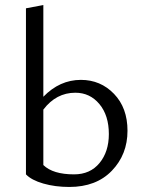

<svg xmlns="http://www.w3.org/2000/svg" viewBox="-20 -737 568 762"><path d="M301 -420Q379 -420 432.5 -364.5Q486 -309 486 -218Q486 -124 424 -59.5Q362 5 255 5Q199 5 152 -8.5Q105 -22 83 -45V-704L152 -717V-353Q217 -420 301 -420ZM274 -45Q338 -45 375 -90Q412 -135 412 -205Q412 -279 374.5 -324Q337 -369 279 -369Q203 -369 152 -302V-82Q190 -45 274 -45Z"/></svg>

Font: EauTestInfant
Style: Regular
Weight: 400
Designer: Christian Thalmann (Catharsis Fonts)
Version: Version 0.001;PS 000.001;hotconv 1.0.88;makeotf.lib2.5.64775